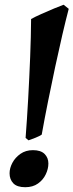

<svg xmlns="http://www.w3.org/2000/svg" viewBox="-20 -762 307 802"><path d="M267.1 -725.1Q255.4 -680.7 240.7 -617.9Q226.1 -555.2 210.7 -483.4Q195.3 -411.6 180.7 -338.6Q166 -265.6 154.3 -199.7Q145 -193.4 127.9 -186.5Q110.8 -179.7 99.1 -175.8L86.9 -186Q92.8 -261.7 97.7 -349.4Q102.5 -437 106 -523.9Q109.4 -610.8 109.9 -682.6Q124.5 -690.9 151.9 -703.1Q179.2 -715.3 206.1 -726.6Q232.9 -737.8 245.6 -742.2ZM182.1 -79.1Q182.1 -56.6 171.1 -33.7Q160.2 -10.7 138.7 4.6Q117.2 20 85.4 20Q51.3 20 35.6 3.7Q20 -12.7 20 -38.1Q20 -59.6 31.7 -81.8Q43.5 -104 65.4 -119.4Q87.4 -134.8 117.7 -134.8Q150.4 -134.8 166.3 -118.9Q182.1 -103 182.1 -79.1Z"/></svg>

Font: Gentium Book Plus
Style: Bold Italic
Weight: 700
Italic angle: -8°
Designer: Victor Gaultney, Annie Olsen, Iska Routamaa, Becca Hirsbrunner
Foundry: SIL International
Version: Version 6.101